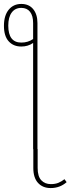

<svg xmlns="http://www.w3.org/2000/svg" viewBox="-58 -757 358 974"><path d="M280 167Q246 197 199 197Q159 197 135 171Q111 145 111 95V0H110V-539Q84 -521 50 -521Q10 -521 -14 -547.5Q-38 -574 -38 -626Q-38 -678 -14 -707.5Q10 -737 50 -737Q89 -737 110.5 -710.5Q132 -684 132 -640V-1H133V95Q133 138 151.5 157.5Q170 177 200 177Q222 177 238 170.5Q254 164 269 152ZM110 -559V-640Q110 -677 94.5 -697Q79 -717 50 -717Q19 -717 1.5 -693.5Q-16 -670 -16 -627Q-16 -541 50 -541Q84 -541 110 -559Z"/></svg>

Font: Fira Sans Condensed Thin
Style: Regular
Weight: 250
Width: 3
Designer: Carrois Corporate & Edenspiekermann AG
Foundry: Carrois Corporate GbR & Edenspiekermann AG
Version: Version 4.203